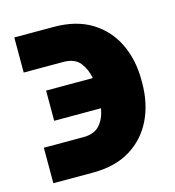

<svg xmlns="http://www.w3.org/2000/svg" viewBox="-88 -615 640 702"><g transform="rotate(-15 232.0 -264.0)"><path d="M28.8 -122.6H179.2Q219.2 -122.6 240.2 -145.5Q261.2 -168.5 268.1 -208H90.8V-322.3H267.6Q261.7 -356 241.9 -381.6Q222.2 -407.2 177.7 -407.2H28.8V-540H177.7Q263.2 -540 321 -504.2Q378.9 -468.3 408.2 -407.2Q437.5 -346.2 437.5 -269.5V-258.8Q437.5 -181.6 408.2 -120.6Q378.9 -59.6 321.3 -23.9Q263.7 11.7 179.2 11.7H28.8Z"/></g></svg>

Font: Inter Tight ExtraBold
Style: Regular
Weight: 800
Designer: Rasmus Andersson
Foundry: rsms
Version: Version 3.004; ttfautohint (v1.8.4.7-5d5b)